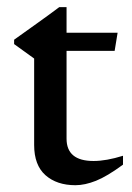

<svg xmlns="http://www.w3.org/2000/svg" viewBox="-20 -522 378 551"><path d="M171 -124Q171 -60 248.5 -60Q285 -60 333 -75V-49.5Q287.5 -16 255.5 -3.2Q223.5 9.5 196.5 9.5Q143 9.5 110.5 -19.2Q78 -48 78 -106V-354L20.5 -395.5V-408Q50.5 -429.5 84.2 -453.5Q118 -477.5 150 -501.5H171V-428H317.5L309 -376H171Z"/></svg>

Font: Newsreader Text Medium
Style: Regular
Weight: 500
Designer: Hugues Gentile
Foundry: Production Type
Version: Version 1.002